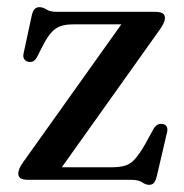

<svg xmlns="http://www.w3.org/2000/svg" viewBox="-20 -502 513 536"><path d="M426.5 -420 139 -16 120.5 -35H291Q314.5 -35 329.8 -39.8Q345 -44.5 357.5 -58.8Q370 -73 385.5 -100L408.5 -142Q414 -151 420.2 -154Q426.5 -157 433.5 -156Q442 -154.5 445.2 -148.8Q448.5 -143 446.5 -133.5L417.5 -9Q414 4 409.2 9Q404.5 14 396.5 14Q387 14 376.8 7Q366.5 0 346 0H60Q43.5 0 37.2 -4.5Q31 -9 31 -17.5Q31 -23.5 34 -31Q37 -38.5 44.5 -49L330.5 -450.5L347 -434H184.5Q163.5 -434 149.5 -429.2Q135.5 -424.5 124.2 -412.2Q113 -400 101 -377.5L83.5 -343Q78.5 -334 72.8 -331Q67 -328 59 -329.5Q51.5 -331 47.5 -337.2Q43.5 -343.5 46 -353.5L68.5 -458Q71.5 -471.5 76.8 -476.8Q82 -482 90 -482Q100 -482 109.8 -475.5Q119.5 -469 139 -469H411Q427.5 -469 434 -464.8Q440.5 -460.5 440.5 -452Q440.5 -445.5 437.2 -438.2Q434 -431 426.5 -420Z"/></svg>

Font: Fraunces 17pt
Style: Regular
Weight: 400
Version: Version 1.000;[b76b70a41]